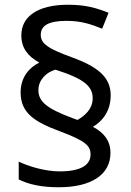

<svg xmlns="http://www.w3.org/2000/svg" viewBox="-20 -785 553 810"><path d="M67 -395C67 -307 128 -270 233 -231C342 -190 362 -170 362 -133C362 -95 331 -62 232 -62C169 -62 102 -83 59 -103V-28C101 -7 154 5 228 5C365 5 446 -48 446 -140C446 -191 419 -225 372 -250C411 -273 447 -315 447 -383C447 -463 387 -505 284 -543C182 -580 152 -601 152 -638C152 -675 181 -697 261 -697C325 -697 365 -682 411 -664L438 -731C388 -751 342 -765 267 -765C140 -765 70 -716 70 -636C70 -582 98 -547 146 -521C105 -501 67 -461 67 -395ZM142 -405C142 -449 177 -481 214 -491C337 -452 371 -420 371 -370C371 -325 338 -297 307 -279L285 -287C178 -327 142 -356 142 -405Z"/></svg>

Font: Noto Sans Bhaiksuki
Style: Regular
Weight: 400
Designer: Monotype Design Team
Foundry: Monotype Imaging Inc.
Version: Version 2.002